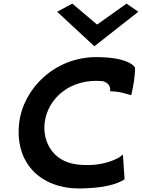

<svg xmlns="http://www.w3.org/2000/svg" viewBox="-20 -1031 785 1062"><path d="M296 -966 502 -775 745 -966 680 -1011 517 -895 380 -1011ZM512 -715C282 -715 109 -541 86 -351C62 -153 178 -8 378 10C407 12 434 12 462 10C591 5 647 -25 669 -39L660 -176C655 -172 648 -167 640 -161C613 -145 562 -124 494 -119C462 -117 431 -118 402 -122C269 -140 215 -251 227 -352C243 -485 367 -600 550 -582C577 -573 593 -555 589 -526C651 -526 695 -505 706 -505C718 -556 727 -608 727 -657C714 -679 662 -715 512 -715Z"/></svg>

Font: Bluebird
Style: ExtObl
Weight: 400
Designer: Jasper
Foundry: Cannot Into Space Fonts
Version: Version 0.98